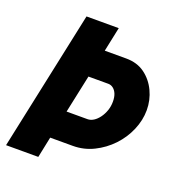

<svg xmlns="http://www.w3.org/2000/svg" viewBox="-129 -814 843 918"><g transform="rotate(20 292.0 -355.0)"><path d="M155 -710H319L293 -586H402Q458 -586 497 -557.5Q536 -529 557.5 -483.5Q579 -438 579 -387Q579 -336 557.5 -285.5Q536 -235 498 -195Q460 -155 410.5 -130.5Q361 -106 305 -106H190L168 0H4ZM327 -250Q343 -250 358 -259.5Q373 -269 385.5 -286Q398 -303 405.5 -324.5Q413 -346 413 -370Q413 -393 406.5 -409Q400 -425 388.5 -434Q377 -443 363 -443H262L221 -250Z"/></g></svg>

Font: Raleway Thin ExtraBold
Style: Italic
Weight: 800
Italic angle: -12°
Version: Version 4.026